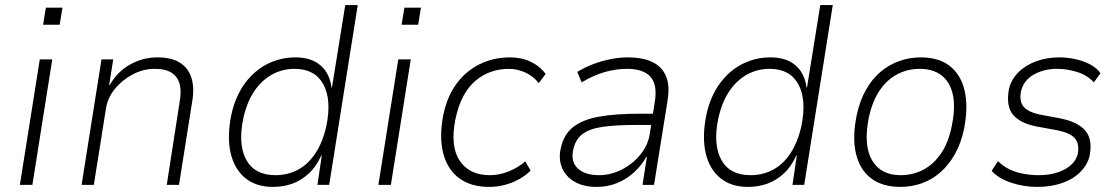

<svg xmlns="http://www.w3.org/2000/svg" viewBox="-20 -725 4382 753"><path d="M149 -628 160 -695H225L214 -628ZM58 0 136 -492H185L107 0Z M300 0 378 -492H424L408 -391H410Q441 -445 491 -472.5Q541 -500 597 -500Q652 -500 685 -479.5Q718 -459 730.5 -420.5Q743 -382 734 -328L682 0H634L684 -322Q692 -364 685 -393.5Q678 -423 654 -439Q630 -455 587 -455Q542 -455 501 -433.5Q460 -412 431.5 -377.5Q403 -343 396 -302L348 0Z M1050 8Q984 8 941.5 -27Q899 -62 884.5 -125Q870 -188 887 -274Q903 -347 940 -397.5Q977 -448 1028.5 -474Q1080 -500 1139 -500Q1200 -500 1236.5 -469Q1273 -438 1280 -382H1282L1334 -705H1383L1271 0H1225L1242 -115H1240Q1220 -71 1190.5 -44Q1161 -17 1126 -4.5Q1091 8 1050 8ZM1060 -38Q1109 -38 1149 -59.5Q1189 -81 1217.5 -124.5Q1246 -168 1260 -231Q1281 -334 1248 -394.5Q1215 -455 1135 -455Q1087 -455 1046.5 -432.5Q1006 -410 977 -367Q948 -324 934 -260Q913 -158 946 -98Q979 -38 1060 -38Z M1555 -628 1566 -695H1631L1620 -628ZM1464 0 1542 -492H1591L1513 0Z M1898 8Q1827 8 1781 -26Q1735 -60 1718.5 -123Q1702 -186 1718 -272Q1730 -331 1755.5 -374Q1781 -417 1816.5 -445Q1852 -473 1893.5 -486.5Q1935 -500 1979 -500Q2025 -500 2061 -483Q2097 -466 2120 -435L2093 -399Q2072 -426 2040.5 -440.5Q2009 -455 1976 -455Q1939 -455 1906 -443.5Q1873 -432 1845 -408.5Q1817 -385 1797 -347.5Q1777 -310 1766 -257Q1745 -151 1783 -94.5Q1821 -38 1901 -38Q1938 -38 1974.5 -52.5Q2011 -67 2040 -92L2061 -56Q2041 -36 2014.5 -21.5Q1988 -7 1958.5 0.5Q1929 8 1898 8Z M2320 8Q2268 8 2233 -12.5Q2198 -33 2184 -67.5Q2170 -102 2179 -142Q2190 -197 2227.5 -226.5Q2265 -256 2329.5 -267.5Q2394 -279 2487 -279H2552L2545 -235H2476Q2395 -235 2343 -227.5Q2291 -220 2263.5 -198.5Q2236 -177 2228 -137Q2218 -90 2246.5 -64Q2275 -38 2329 -38Q2375 -38 2418.5 -60Q2462 -82 2492.5 -120Q2523 -158 2529 -204L2548 -325Q2559 -393 2531 -424Q2503 -455 2439 -455Q2397 -455 2353.5 -443Q2310 -431 2261 -402L2244 -443Q2275 -462 2309 -474.5Q2343 -487 2377 -493.5Q2411 -500 2442 -500Q2498 -500 2536 -483Q2574 -466 2591 -428.5Q2608 -391 2598 -330L2545 0H2500L2517 -110H2515Q2496 -76 2466.5 -49Q2437 -22 2400 -7Q2363 8 2320 8Z M2913 8Q2847 8 2804.5 -27Q2762 -62 2747.5 -125Q2733 -188 2750 -274Q2766 -347 2803 -397.5Q2840 -448 2891.5 -474Q2943 -500 3002 -500Q3063 -500 3099.5 -469Q3136 -438 3143 -382H3145L3197 -705H3246L3134 0H3088L3105 -115H3103Q3083 -71 3053.5 -44Q3024 -17 2989 -4.5Q2954 8 2913 8ZM2923 -38Q2972 -38 3012 -59.5Q3052 -81 3080.5 -124.5Q3109 -168 3123 -231Q3144 -334 3111 -394.5Q3078 -455 2998 -455Q2950 -455 2909.5 -432.5Q2869 -410 2840 -367Q2811 -324 2797 -260Q2776 -158 2809 -98Q2842 -38 2923 -38Z M3511 8Q3441 8 3396.5 -25.5Q3352 -59 3337 -122.5Q3322 -186 3340 -274Q3352 -330 3376 -372.5Q3400 -415 3433 -443Q3466 -471 3506.5 -485.5Q3547 -500 3591 -500Q3661 -500 3704.5 -466.5Q3748 -433 3763 -370Q3778 -307 3761 -220Q3749 -163 3725 -120.5Q3701 -78 3668.5 -49.5Q3636 -21 3596 -6.5Q3556 8 3511 8ZM3512 -38Q3560 -38 3600.5 -59Q3641 -80 3670.5 -123Q3700 -166 3713 -232Q3735 -338 3701 -396.5Q3667 -455 3587 -455Q3540 -455 3499.5 -434Q3459 -413 3430 -370.5Q3401 -328 3387 -262Q3366 -155 3400 -96.5Q3434 -38 3512 -38Z M4047 8Q3995 8 3945.5 -8.5Q3896 -25 3869 -55L3894 -93Q3915 -72 3941 -60Q3967 -48 3996.5 -43Q4026 -38 4054 -38Q4114 -38 4156 -61Q4198 -84 4207 -122Q4214 -161 4195.5 -182.5Q4177 -204 4127 -214L4045 -229Q3980 -242 3952.5 -275.5Q3925 -309 3937 -376Q3946 -413 3973 -440.5Q4000 -468 4042 -484Q4084 -500 4135 -500Q4164 -500 4195.5 -493.5Q4227 -487 4254 -473Q4281 -459 4296 -438L4270 -402Q4243 -431 4203.5 -443Q4164 -455 4127 -455Q4072 -455 4032.5 -431.5Q3993 -408 3984 -365Q3977 -328 3994 -307Q4011 -286 4057 -276L4137 -261Q4208 -247 4237 -212Q4266 -177 4253 -113Q4245 -79 4217.5 -51Q4190 -23 4146.5 -7.5Q4103 8 4047 8Z"/></svg>

Font: Nunito Sans 7pt SemiCondensed ExtraLight
Style: Italic
Weight: 250
Width: 4
Italic angle: -9°
Designer: Vernon Adams
Foundry: Vernon Adams
Version: Version 3.101;gftools[0.9.27]